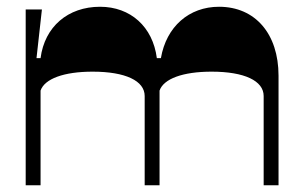

<svg xmlns="http://www.w3.org/2000/svg" viewBox="-20 -548 892 568"><path d="M56 0H100V-280C112 -315 169 -336 254 -336C351 -336 408 -309 408 -264V0H452V-280C464 -315 521 -336 606 -336C703 -336 760 -309 760 -264V0H804V-324C804 -448 735 -528 628 -528C539 -528 472 -469 456 -376H444C432 -469 366 -528 276 -528C181 -528 112 -469 100 -376H88L104 -520H56Z"/></svg>

Font: Ribes
Style: Bold
Weight: 900
Designer: Luigi Gorlero
Foundry: Collletttivo
Version: Version 2.100;Glyphs 3.1.2 (3151)